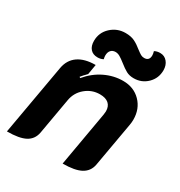

<svg xmlns="http://www.w3.org/2000/svg" viewBox="-173 -846 915 976"><g transform="rotate(30 284.5 -358.5)"><path d="M82 -405Q91 -456 129 -482.5Q167 -509 231 -509L221 -450Q201 -430 190 -416L196 -412Q235 -459 286.5 -484Q338 -509 393 -509Q456 -509 496 -468Q536 -427 536 -364Q536 -349 533 -332L487 -71Q479 -30 443 -10.5Q407 9 336 9L392 -311Q394 -325 394 -331Q394 -360 376.5 -375.5Q359 -391 325 -391Q278 -391 241.5 -360.5Q205 -330 197 -282L160 -71Q152 -29 116.5 -10Q81 9 9 9ZM162 -611Q162 -660 197.5 -693Q233 -726 282 -726Q314 -726 335.5 -715.5Q357 -705 380 -686Q397 -673 406 -668Q415 -663 426 -663Q456 -663 456 -695Q456 -704 452 -718Q466 -726 485 -726Q511 -726 527 -706.5Q543 -687 543 -658Q543 -611 510.5 -579Q478 -547 431 -547Q406 -547 387.5 -557Q369 -567 344 -587Q325 -602 312 -609.5Q299 -617 286 -617Q269 -617 259 -606Q249 -595 249 -575Q249 -566 252 -555Q238 -547 219 -547Q192 -547 177 -564Q162 -581 162 -611Z"/></g></svg>

Font: K2D ExtraBold
Style: Italic
Weight: 800
Italic angle: -10°
Designer: Katatrad Aksorn Co.,Ltd.
Foundry: Cadson Demak Co.,Ltd.
Version: Version 1.000; ttfautohint (v1.6)